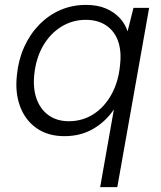

<svg xmlns="http://www.w3.org/2000/svg" viewBox="-20 -544 657 784"><path d="M389 220 445 -97Q411 -47 360 -17.5Q309 12 243 12Q176 12 129.5 -20.5Q83 -53 62 -109.5Q41 -166 49 -237Q55 -299 78.5 -351.5Q102 -404 140 -443Q178 -482 226.5 -503Q275 -524 331 -524Q378 -524 412 -509.5Q446 -495 468.5 -471Q491 -447 501 -416L525 -512H589L459 220ZM261 -49Q317 -49 362 -78Q407 -107 435.5 -159Q464 -211 470 -277Q477 -335 462 -376.5Q447 -418 413 -440.5Q379 -463 330 -463Q276 -463 230.5 -435Q185 -407 156 -357Q127 -307 120 -240Q114 -183 129.5 -140Q145 -97 179 -73Q213 -49 261 -49Z"/></svg>

Font: DM Sans 12pt Light
Style: Italic
Weight: 300
Italic angle: -10°
Version: Version 4.004;gftools[0.9.30]